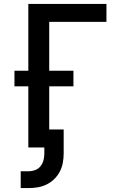

<svg xmlns="http://www.w3.org/2000/svg" viewBox="-20 -755 640 983"><path d="M86 208V122H126Q143 122 159.5 116Q176 110 187 96.5Q198 83 202.5 66Q207 49 207 32V0H125V-313H54V-393H125V-735H525V-643H232V-393H356V-313H232V-92H306V32Q306 55 301.5 79Q297 103 286 124Q275 145 257.5 162Q240 179 218.5 189.5Q197 200 173.5 204Q150 208 126 208Z"/></svg>

Font: Iosevka SS04 Semibold Extended
Style: Regular
Weight: 600
Width: 7
Monospace: yes
Designer: Belleve Invis
Foundry: Belleve Invis
Version: Version 19.0.0; ttfautohint (v1.8.4)